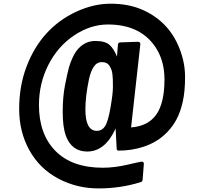

<svg xmlns="http://www.w3.org/2000/svg" viewBox="-20 -817 1079 1042"><path d="M749 60.1Q760.7 60.1 760.7 72.8L753.9 159.2Q752.9 168.9 742.2 171.9Q633.3 205.6 514.9 205.6Q396.5 205.6 295.7 151.9Q194.8 98.1 139.4 -1.7Q84 -101.6 84 -225.8Q84 -350.1 123.8 -455.1Q163.6 -560.1 231.4 -634.8Q299.3 -709.5 393.3 -753.2Q487.3 -796.9 580.1 -796.9Q672.9 -796.9 744.9 -767.3Q816.9 -737.8 869.9 -685.1Q922.9 -632.3 953.6 -555.2Q984.4 -478 984.4 -399.4Q984.4 -320.8 971.9 -265.4Q959.5 -210 938.7 -170.7Q918 -131.3 888.4 -100.8Q858.9 -70.3 827.1 -51.5Q795.4 -32.7 758.8 -20.5Q694.3 0.5 623.5 0.5Q613.3 0 613.3 -9.3L607.4 -119.6Q550.8 5.4 453.1 5.4Q368.7 5.4 336.9 -81.5Q320.3 -128.4 320.3 -210.4Q320.3 -292.5 333.3 -357.4Q346.2 -422.4 354 -450.4Q361.8 -478.5 375.2 -506.8Q388.7 -535.2 405.8 -553.7Q444.3 -594.7 497.3 -594.7Q550.3 -594.7 574.2 -573.5Q598.1 -552.2 614.7 -509.8L620.1 -575.2Q621.1 -585.9 632.3 -586.9L728.5 -590.3Q741.7 -589.8 741.7 -577.6L691.4 -125.5Q783.7 -132.3 828.1 -195.1Q872.6 -257.8 872.6 -386.2Q872.6 -477.5 833.3 -545.7Q793.9 -613.8 727.1 -648.9Q660.2 -684.1 565.7 -684.1Q471.2 -684.1 382.6 -625Q293.9 -565.9 242.7 -465.3Q191.4 -364.7 191.4 -246.6Q191.4 -88.9 281 2.2Q370.6 93.3 538.1 93.3Q601.1 93.3 672.4 76.7Q743.7 60.1 749 60.1ZM443.4 -223.6Q443.4 -106.9 505.4 -106.9Q533.7 -106.9 550 -131.8Q566.4 -156.7 579.6 -232.7Q592.8 -308.6 592.8 -343.3Q592.8 -377.9 592.3 -387Q591.8 -396 590.3 -411.9Q588.9 -427.7 585 -438Q581.1 -448.2 574.7 -459Q562 -480 533.7 -480Q505.4 -480 488.8 -454.8Q472.2 -429.7 462.9 -387.2Q443.4 -294.4 443.4 -223.6Z"/></svg>

Font: Contrail One
Style: Regular
Weight: 400
Designer: Riccardo De Franceschi
Foundry: Sorkin Type Co.
Version: Version 1.003